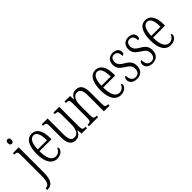

<svg xmlns="http://www.w3.org/2000/svg" viewBox="80 -1733 2960 2960"><g transform="rotate(-45 1559.5 -253.5)"><path d="M122 -649C144 -649 161 -661 161 -698C161 -735 144 -747 122 -747C102 -747 84 -735 84 -698C84 -661 102 -649 122 -649ZM4 240H15C96 240 157 193 157 13V-536H30V-505H39C81 -505 97 -495 97 -433V15C97 161 64 204 9 204H4Z M455 10C545 10 588 -48 588 -85C588 -100 581 -109 573 -113C555 -70 521 -31 465 -31C387 -31 342 -106 341 -267H603V-298C603 -454 547 -544 447 -544C341 -544 281 -451 281 -263C281 -89 345 10 455 10ZM543 -305H342C345 -430 380 -506 448 -506C516 -506 542 -424 543 -305Z M858 10C915 10 954 -18 981 -80H985L993 0H1110V-31H1107C1059 -31 1041 -38 1041 -105V-536H914V-505H917C967 -505 981 -497 981 -424V-210C981 -111 949 -35 875 -35C811 -35 787 -85 787 -186V-536H658V-505H662C710 -505 727 -497 727 -435V-185C727 -46 773 10 858 10Z M1153 0H1353V-31H1347C1301 -31 1285 -38 1285 -103V-326C1285 -433 1322 -500 1391 -500C1454 -500 1478 -443 1478 -355V0H1602V-31H1598C1553 -31 1537 -39 1537 -105V-355C1537 -486 1494 -544 1407 -544C1347 -544 1312 -516 1286 -456H1282L1276 -536H1156V-505H1161C1207 -505 1225 -497 1225 -433V-105C1225 -39 1207 -31 1160 -31H1153Z M1844 10C1934 10 1977 -48 1977 -85C1977 -100 1970 -109 1962 -113C1944 -70 1910 -31 1854 -31C1776 -31 1731 -106 1730 -267H1992V-298C1992 -454 1936 -544 1836 -544C1730 -544 1670 -451 1670 -263C1670 -89 1734 10 1844 10ZM1932 -305H1731C1734 -430 1769 -506 1837 -506C1905 -506 1931 -424 1932 -305Z M2195 10C2284 10 2337 -45 2337 -135C2337 -208 2307 -253 2227 -298C2160 -337 2132 -367 2132 -422C2132 -471 2155 -508 2206 -508C2258 -508 2286 -471 2286 -400C2313 -400 2326 -419 2326 -451C2326 -503 2284 -543 2210 -543C2132 -543 2081 -494 2081 -412C2081 -336 2113 -300 2199 -246C2267 -205 2285 -174 2285 -127C2285 -60 2255 -25 2197 -25C2135 -25 2106 -74 2106 -149C2085 -149 2066 -133 2066 -94C2066 -36 2110 10 2195 10Z M2535 10C2624 10 2677 -45 2677 -135C2677 -208 2647 -253 2567 -298C2500 -337 2472 -367 2472 -422C2472 -471 2495 -508 2546 -508C2598 -508 2626 -471 2626 -400C2653 -400 2666 -419 2666 -451C2666 -503 2624 -543 2550 -543C2472 -543 2421 -494 2421 -412C2421 -336 2453 -300 2539 -246C2607 -205 2625 -174 2625 -127C2625 -60 2595 -25 2537 -25C2475 -25 2446 -74 2446 -149C2425 -149 2406 -133 2406 -94C2406 -36 2450 10 2535 10Z M2931 10C3021 10 3064 -48 3064 -85C3064 -100 3057 -109 3049 -113C3031 -70 2997 -31 2941 -31C2863 -31 2818 -106 2817 -267H3079V-298C3079 -454 3023 -544 2923 -544C2817 -544 2757 -451 2757 -263C2757 -89 2821 10 2931 10ZM3019 -305H2818C2821 -430 2856 -506 2924 -506C2992 -506 3018 -424 3019 -305Z"/></g></svg>

Font: Noto Serif Devanagari ExtraCondensed Light
Style: Regular
Weight: 300
Width: 2
Designer: Universal Thirst, Indian Type Foundry and the Monotype Design Team
Foundry: Monotype Imaging Inc.
Version: Version 2.004